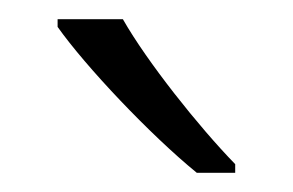

<svg xmlns="http://www.w3.org/2000/svg" viewBox="-20 -786 305 200"><path d="M108 -766H40V-758C69 -717 136 -646 185 -606H225V-615C187 -654 133 -722 108 -766Z"/></svg>

Font: Noto Sans Devanagari UI Light
Style: Regular
Weight: 300
Designer: Jelle Bosma - Monotype Design Team
Foundry: Monotype Imaging Inc.
Version: Version 2.004